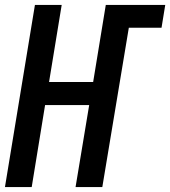

<svg xmlns="http://www.w3.org/2000/svg" viewBox="-22 -755 687 775"><path d="M-2 0 119 -735H227L176 -424H354L405 -735H645L630 -643H498L391 0H283L338 -331H160L106 0Z"/></svg>

Font: Iosevka Curly SmBdEx
Style: Italic
Weight: 600
Width: 7
Italic angle: -9°
Monospace: yes
Designer: Belleve Invis
Foundry: Belleve Invis
Version: Version 11.1.0; ttfautohint (v1.8.3)